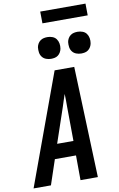

<svg xmlns="http://www.w3.org/2000/svg" viewBox="-136 -1191 778 1253"><g transform="rotate(-10 253.0 -564.5)"><path d="M-19 0 250 -735H380L407 0H292L291 -164H151L96 0ZM291 -260 289 -490Q289 -510 289 -530.5Q289 -551 288 -572Q281 -551 274 -530.5Q267 -510 261 -490L183 -260ZM441 -813Q424 -813 408 -819Q392 -825 382 -838Q372 -851 369.5 -868Q367 -885 369 -902Q371 -914 377.5 -925.5Q384 -937 394.5 -944.5Q405 -952 417 -954.5Q429 -957 441 -957Q458 -957 474 -951Q490 -945 499.5 -932Q509 -919 512 -902Q515 -885 512 -868Q510 -856 503.5 -844.5Q497 -833 487 -825.5Q477 -818 465 -815.5Q453 -813 441 -813ZM241 -813Q224 -813 208 -819Q192 -825 182 -838Q172 -851 169.5 -868Q167 -885 169 -902Q171 -914 177.5 -925.5Q184 -937 194.5 -944.5Q205 -952 217 -954.5Q229 -957 241 -957Q258 -957 274 -951Q290 -945 299.5 -932Q309 -919 312 -902Q315 -885 312 -868Q310 -856 303.5 -844.5Q297 -833 287 -825.5Q277 -818 265 -815.5Q253 -813 241 -813ZM525 -1051H225L224 -1129H524Z"/></g></svg>

Font: Iosevka
Style: Bold Italic
Weight: 700
Italic angle: -9°
Monospace: yes
Designer: Belleve Invis
Foundry: Belleve Invis
Version: Version 32.5.0; ttfautohint (v1.8.4)